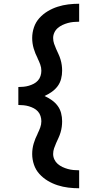

<svg xmlns="http://www.w3.org/2000/svg" viewBox="-20 -853 540 1026"><path d="M403 153Q374 153 345 149.5Q316 146 288 137Q260 128 235 113Q210 98 190.5 76.5Q171 55 161.5 27Q152 -1 152 -30Q152 -59 160 -86Q168 -113 181 -138V-139Q189 -155 195 -171.5Q201 -188 201 -205Q201 -219 196.5 -233Q192 -247 182.5 -257.5Q173 -268 160.5 -274.5Q148 -281 134.5 -285Q121 -289 106.5 -290.5Q92 -292 78 -292V-388Q92 -388 106.5 -389.5Q121 -391 134.5 -395Q148 -399 160.5 -405.5Q173 -412 182.5 -422.5Q192 -433 196.5 -447Q201 -461 201 -475Q201 -492 195 -508.5Q189 -525 181 -541V-542Q168 -567 160 -594Q152 -621 152 -650Q152 -679 161.5 -707Q171 -735 190.5 -756.5Q210 -778 235 -793Q260 -808 288 -817Q316 -826 345 -829.5Q374 -833 403 -833V-737Q387 -737 372 -735.5Q357 -734 342.5 -730Q328 -726 314 -719.5Q300 -713 288.5 -703Q277 -693 270.5 -679Q264 -665 264 -650Q264 -634 269 -619.5Q274 -605 280 -591.5Q286 -578 292.5 -564Q299 -550 303.5 -535Q308 -520 310 -505Q312 -490 312 -475Q312 -453 306.5 -431.5Q301 -410 288 -392.5Q275 -375 256.5 -362Q238 -349 218 -340Q238 -331 256.5 -318Q275 -305 288 -287.5Q301 -270 306.5 -248.5Q312 -227 312 -205Q312 -190 310 -175Q308 -160 303.5 -145Q299 -130 292.5 -116Q286 -102 280 -88.5Q274 -75 269 -60.5Q264 -46 264 -30Q264 -15 270.5 -1Q277 13 288.5 23Q300 33 314 39.5Q328 46 342.5 50Q357 54 372 55.5Q387 57 403 57Z"/></svg>

Font: Iosevka Term Curly
Style: Bold
Weight: 700
Designer: Belleve Invis
Foundry: Belleve Invis
Version: Version 32.3.0